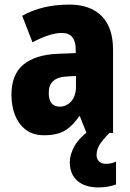

<svg xmlns="http://www.w3.org/2000/svg" viewBox="-20 -581 570 839"><path d="M284 -561Q373 -561 423.5 -511.5Q474 -462 474 -363V0H358L329 -73H326Q297 -30 263 -10Q229 10 172 10Q125 10 93.5 -13.5Q62 -37 46 -77Q30 -117 30 -167Q30 -255 82 -298.5Q134 -342 234 -346L311 -349V-363Q311 -437 251 -437Q224 -437 191.5 -426.5Q159 -416 122 -396L77 -512Q119 -536 171 -548.5Q223 -561 284 -561ZM275 -247Q232 -245 212.5 -227Q193 -209 193 -175Q193 -115 241 -115Q271 -115 291.5 -138.5Q312 -162 312 -201V-249ZM402 97Q402 114 413 124.5Q424 135 443 135Q456 135 467.5 132Q479 129 487 125V225Q474 230 455 234Q436 238 411 238Q351 238 318 209Q285 180 285 128Q285 94 306 56.5Q327 19 381 -19L458 0Q426 33 414 53.5Q402 74 402 97Z"/></svg>

Font: Noto Sans Bengali Condensed ExtraBold
Style: Regular
Weight: 800
Width: 3
Designer: Joana Ranito - Universal Thirst; Jelle Bosma - Monotype Design Team
Foundry: Universal Thirst ehf.
Version: Version 3.000; ttfautohint (v1.8.4.7-5d5b)